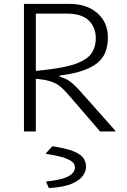

<svg xmlns="http://www.w3.org/2000/svg" viewBox="-20 -675 654 986"><path d="M148 -655H337Q426 -655 480 -607.5Q534 -560 534 -483Q534 -448 524.5 -416.5Q515 -385 489 -359.5Q463 -334 414 -315.5Q365 -297 286 -287V-276H148V-309L220 -317Q324 -329 378.5 -351Q433 -373 452.5 -405Q472 -437 472 -478Q472 -534 436 -569.5Q400 -605 325 -605H148ZM103 -655H164V0H103ZM572 -4V0H494L338 -181Q315 -208 296.5 -224.5Q278 -241 258 -250Q238 -259 212 -264Q186 -269 148 -272V-282H286Q308 -275 324 -266.5Q340 -258 358.5 -241Q377 -224 406 -191ZM231 291 217 259V257Q276 251 308 240Q340 229 352.5 214.5Q365 200 365 186Q365 172 355 160Q345 148 313 136.5Q281 125 216 115V112L249 76Q322 87 359 102.5Q396 118 409 138Q422 158 422 183Q422 202 407 225.5Q392 249 351 267.5Q310 286 231 291Z"/></svg>

Font: Intel One Mono Light
Style: Regular
Weight: 300
Monospace: yes
Designer: Fred Shallcrass
Foundry: Frere-Jones Type LLC
Version: Version 1.004